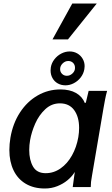

<svg xmlns="http://www.w3.org/2000/svg" viewBox="-20 -1069 640 1097"><path d="M33.5 -212Q33.5 -245.5 39.5 -282Q53.5 -364 94.2 -426.5Q135 -489 195 -523.5Q255 -558 325 -558Q378.5 -558 414.2 -537.8Q450 -517.5 465 -480L470.5 -483L486.5 -550H592Q585.5 -527 580.5 -501.2Q575.5 -475.5 571.5 -452L506 -67.5Q501.5 -41.5 500.2 -30.5Q499 -19.5 498.5 0H395.5L404 -63L407.5 -86.5L403 -80Q389 -58.5 364.8 -38.5Q340.5 -18.5 307.2 -5.2Q274 8 236 8Q173 8 127.2 -19Q81.5 -46 57.5 -95.8Q33.5 -145.5 33.5 -212ZM427.5 -285.5Q432 -312.5 432 -338Q432 -401 403.8 -439.8Q375.5 -478.5 322.5 -478.5Q274.5 -478.5 238.5 -444.8Q202.5 -411 181.2 -362.8Q160 -314.5 152 -268.5Q147 -240 147 -211.5Q147 -155 168.8 -117.2Q190.5 -79.5 241 -79.5Q287 -79.5 326 -106.8Q365 -134 391.2 -181Q417.5 -228 427.5 -285.5ZM269 -666.5Q269 -675.5 270.5 -684.5Q274.5 -709 290.8 -730Q307 -751 330.2 -763Q353.5 -775 378 -775Q402 -775 421.5 -763.8Q441 -752.5 452.2 -733.2Q463.5 -714 463.5 -691Q463.5 -683 462 -674Q457.5 -648 441.5 -627Q425.5 -606 402.2 -593.8Q379 -581.5 354 -581.5Q329.5 -581.5 310 -592.5Q290.5 -603.5 279.8 -623Q269 -642.5 269 -666.5ZM408 -674Q408.5 -677 408.5 -682Q408.5 -698.5 397.8 -709.5Q387 -720.5 370 -720.5Q352 -720.5 337.8 -706.5Q323.5 -692.5 323.5 -674Q323.5 -658 334.5 -647Q345.5 -636 362 -636Q378.5 -636 392 -647.5Q405.5 -659 408 -674ZM280 -844 393 -1049H533L368.5 -844Z"/></svg>

Font: JuliaMono SemiBold
Style: Italic
Weight: 600
Italic angle: -9°
Monospace: yes
Designer: cormullion
Foundry: corm
Version: Version 0.056; ttfautohint (v1.8.4)